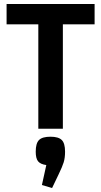

<svg xmlns="http://www.w3.org/2000/svg" viewBox="-20 -645 507 962"><path d="M295 0H172V-523H13V-625H454V-523H295ZM190 282 212 182Q183 178 171 163.5Q159 149 159 115Q159 73 175.5 56.5Q192 40 233 40Q273 40 289.5 56.5Q306 73 306 115Q306 146 299 168.5Q292 191 274 228L241 297Z"/></svg>

Font: Changa Medium
Style: Regular
Weight: 500
Designer: Eduardo Rodriguez Tunni
Foundry: Eduardo Rodriguez Tunni
Version: Version 2.002; ttfautohint (v1.5) -l 8 -r 50 -G 150 -x 14 -H